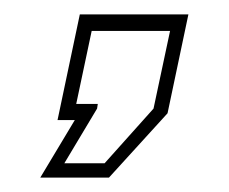

<svg xmlns="http://www.w3.org/2000/svg" viewBox="-20 -167 319 267"><path d="M36 80 84 0H60L91 -147H242L213 -9.5L131.5 80ZM69.5 60H125.5L193.5 -16L216.5 -124H107.5L86 -22.5H116L115 -16Z"/></svg>

Font: Tourney ExtraLight
Style: Italic
Weight: 250
Italic angle: -12°
Version: Version 1.015